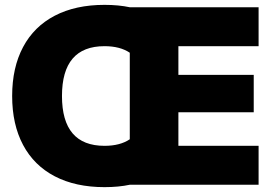

<svg xmlns="http://www.w3.org/2000/svg" viewBox="-20 -760 1135 790"><path d="M30 -365Q30 -482 75 -566.5Q120 -651 205.5 -695.5Q291 -740 410 -740Q468 -740 515 -730H1044V-570H714V-452H1024V-298H714V-160H1044V0H515Q468 10 410 10Q291 10 205.5 -34.5Q120 -79 75 -163.5Q30 -248 30 -365ZM410 -160Q474 -160 514 -187V-543Q474 -570 410 -570Q235 -570 235 -365Q235 -160 410 -160Z"/></svg>

Font: Enso Black
Style: Regular
Weight: 900
Designer: Coji Morishita
Foundry: UNDERFOREST DESIGN
Version: Version 1.000